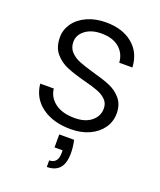

<svg xmlns="http://www.w3.org/2000/svg" viewBox="-144 -643 797 959"><g transform="rotate(20 255.0 -164.0)"><path d="M268 8Q174 8 114.5 -35.5Q55 -79 48 -154H120Q125 -108 163.5 -79.5Q202 -51 267 -51Q324 -51 356.5 -78Q389 -105 389 -145Q389 -173 371 -191Q353 -209 325.5 -219.5Q298 -230 251 -242Q190 -258 152 -274Q114 -290 87.5 -321.5Q61 -353 61 -406Q61 -446 85 -480Q109 -514 153 -534Q197 -554 253 -554Q341 -554 395 -509.5Q449 -465 453 -387H383Q380 -435 345.5 -464.5Q311 -494 251 -494Q198 -494 165 -469Q132 -444 132 -407Q132 -375 151.5 -354.5Q171 -334 200 -322.5Q229 -311 278 -297Q337 -281 372 -266Q407 -251 432 -222Q457 -193 458 -145Q458 -101 434 -66.5Q410 -32 367 -12Q324 8 268 8ZM303 52Q311 90 311 119Q311 175 288 200.5Q265 226 221 226V191Q267 191 267 135V121H224V52Z"/></g></svg>

Font: A Bank Premium Light
Style: Regular
Weight: 300
Designer: Ninad Kale (Devanagari), Jonny Pinhorn (Latin), Htun Naung (Myanmar)
Foundry: Indian Type Foundry
Version: 4.004